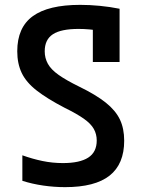

<svg xmlns="http://www.w3.org/2000/svg" viewBox="-20 -760 590 790"><path d="M248 10Q203 10 158 3.5Q113 -3 72 -16V-121Q114 -106 155 -97.5Q196 -89 239 -89Q308 -89 343 -111.5Q378 -134 378 -182Q378 -208 366 -229.5Q354 -251 325 -271.5Q296 -292 245 -317Q174 -354 131 -387.5Q88 -421 69.5 -459.5Q51 -498 51 -549Q51 -647 115 -693.5Q179 -740 310 -740Q349 -740 390.5 -736Q432 -732 472 -724V-505H362V-682L394 -633Q370 -637 347.5 -639Q325 -641 303 -641Q231 -641 197.5 -619Q164 -597 164 -549Q164 -521 177 -497.5Q190 -474 221 -452Q252 -430 305 -404Q375 -370 415.5 -337.5Q456 -305 473.5 -268Q491 -231 491 -181Q491 -85 431 -37.5Q371 10 248 10Z"/></svg>

Font: M PLUS Code Latin SemiExpanded Medium
Style: Regular
Weight: 500
Width: 6
Designer: Coji Morishita
Foundry: UNDERFOREST DESIGN
Version: Version 1.002; ttfautohint (v1.8.3)